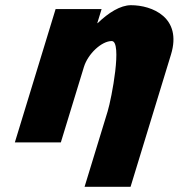

<svg xmlns="http://www.w3.org/2000/svg" viewBox="-20 -548 688 739"><path d="M37.2 0H214.2L302.9 -290C318.4 -341 371.3 -390 410 -390C451.5 -390 409.8 -170 394.2 -119L305.5 171H482.5L638.1 -338C681.9 -481 565.2 -528 484.2 -528C443.4 -528 397.4 -499 356 -459H354.5L371 -513H194Z"/></svg>

Font: Hussar
Style: BdSuprConOblThree
Weight: 700
Foundry: Cannot Into Space Fonts
Version: Version 2.00